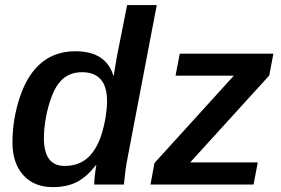

<svg xmlns="http://www.w3.org/2000/svg" viewBox="-20 -745 1133 775"><path d="M192.9 10.3Q117.2 10.3 73.7 -38.3Q30.3 -86.9 30.3 -169.4Q30.3 -264.6 61 -355.5Q91.8 -445.8 147.5 -491.9Q203.1 -538.1 284.7 -538.1Q346.2 -538.1 384.3 -513.4Q422.4 -488.8 437 -441.4H439.5Q441.4 -454.6 444.6 -474.1Q447.8 -493.7 452.6 -520.5L493.2 -724.6H612.8L495.6 -111.3Q489.7 -82 486.1 -54Q482.4 -25.9 480 0H360.4Q360.4 -28.8 368.7 -78.1H366.7Q331.5 -32.2 291.5 -11Q251.5 10.3 192.9 10.3ZM241.2 -75.2Q323.7 -75.2 365.7 -147.5Q380.4 -171.9 390.6 -205.3Q400.9 -238.8 406.5 -273.4Q412.1 -308.1 412.1 -336.4Q412.1 -395.5 386.5 -424.6Q360.8 -453.6 311.5 -453.6Q258.8 -453.6 226.1 -419.4Q204.6 -397 189.2 -356.9Q173.8 -316.9 165.5 -271.5Q157.2 -226.1 157.2 -187.5Q157.2 -131.3 178 -103.3Q198.7 -75.2 241.2 -75.2ZM1020.5 -89.4 1003.4 0H587.4L603.5 -86.9L923.8 -439.5H688.5L705.6 -528.3H1083.5L1066.9 -440.4L747.6 -89.4Z"/></svg>

Font: Arimo SemiBold
Style: Italic
Weight: 600
Italic angle: -12°
Version: Version 1.33